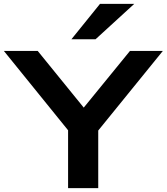

<svg xmlns="http://www.w3.org/2000/svg" viewBox="-32 -967 857 987"><path d="M318 0V-361L345 -264L-12 -705H162L400 -412H397L636 -705H805L447 -264L473 -361V0ZM335 -765 482 -947H658L459 -765Z"/></svg>

Font: Nunito Sans 7pt Expanded
Style: Bold
Weight: 700
Width: 7
Designer: Vernon Adams
Foundry: Vernon Adams
Version: Version 3.101;gftools[0.9.27]